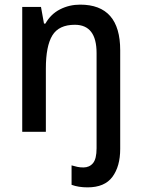

<svg xmlns="http://www.w3.org/2000/svg" viewBox="-20 -569 611 829"><path d="M358 240Q319 240 289 229V145Q302 149 314 151.5Q326 154 340 154Q366 154 381.5 135.5Q397 117 397 71V-340Q397 -462 303 -462Q234 -462 206 -416Q178 -370 178 -273V0H76V-539H157L170 -467H176Q199 -508 239 -528.5Q279 -549 326 -549Q499 -549 499 -352V74Q499 149 465.5 194.5Q432 240 358 240Z"/></svg>

Font: Noto Sans Kannada SemiCondensed Medium
Style: Regular
Weight: 500
Width: 4
Designer: Jelle Bosma - Monotype Design Team
Foundry: Monotype Imaging Inc.
Version: Version 2.005; ttfautohint (v1.8.4.7-5d5b)